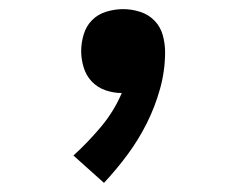

<svg xmlns="http://www.w3.org/2000/svg" viewBox="-20 -196 540 421"><path d="M208 205 141 145Q173 116 201.5 82Q230 48 247 8Q229 8 211.5 2Q194 -4 181.5 -17Q169 -30 163.5 -48Q158 -66 158 -84Q158 -102 163.5 -120.5Q169 -139 182 -152Q195 -165 213.5 -170.5Q232 -176 250 -176Q269 -176 287.5 -170Q306 -164 319 -150.5Q332 -137 337 -118.5Q342 -100 342 -82Q342 -41 331 -1.5Q320 38 302 74Q284 110 260 142.5Q236 175 208 205Z"/></svg>

Font: iosevka_custom_sans_ss08 SmBd
Style: Regular
Weight: 600
Designer: Belleve Invis
Foundry: Belleve Invis
Version: Version 10.3.0; ttfautohint (v1.8.3)